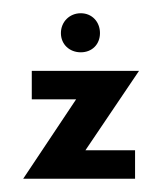

<svg xmlns="http://www.w3.org/2000/svg" viewBox="-20 -270 245 290"><path d="M190 -163H28V-120H95L15 0H184V-43H109ZM102 -250C85 -250 72 -237 72 -220C72 -203 85 -191 102 -191C119 -191 131 -203 131 -220C131 -237 119 -250 102 -250Z"/></svg>

Font: Hussar Tani
Style: Dwa
Weight: 700
Foundry: Cannot Into Space Fonts
Version: Version 0.92